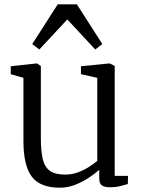

<svg xmlns="http://www.w3.org/2000/svg" viewBox="-20 -862 662 893"><path d="M491.5 9Q467.5 9 454.5 0.8Q441.5 -7.5 441.5 -33V-72Q421.5 -54 392.2 -34.8Q363 -15.5 328.8 -2.2Q294.5 11 258.5 11Q166.5 11 127.8 -40.5Q89 -92 89 -206V-500L30 -517V-554L151 -567H152L170 -555V-218Q170 -158.5 179 -121.5Q188 -84.5 212.5 -67.2Q237 -50 283.5 -50Q315 -50 343 -60.5Q371 -71 394 -85.8Q417 -100.5 432.5 -114V-500L356.5 -517V-554L489.5 -567H490.5L513.5 -555V-44H575.5L574.5 -6Q558 -1.5 538 3.8Q518 9 491.5 9ZM163 -632 130 -657 248.5 -842H337.5L456 -657L423 -632L293 -771.5Z"/></svg>

Font: Merriweather Light 18pt Light
Style: Regular
Weight: 300
Version: Version 2.100